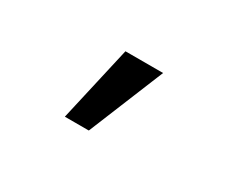

<svg xmlns="http://www.w3.org/2000/svg" viewBox="-53 -258 706 583"><g transform="rotate(30 300.0 34.0)"><path d="M196 166 256 -98H388L280 166Z"/></g></svg>

Font: Red Hat Mono Medium
Style: Regular
Weight: 500
Monospace: yes
Designer: Pentagram, MCKL
Foundry: Pentagram, MCKL
Version: Version 1.023; ttfautohint (v1.8.3)